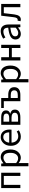

<svg xmlns="http://www.w3.org/2000/svg" viewBox="2288 -2885 826 5442"><g transform="rotate(-90 2701.0 -164.0)"><path d="M92 0V-543H526V0H435V-469H183V0Z M710 229V-543H785L793 -481H796Q889 -557 969 -557Q1072 -557 1128.5 -482.5Q1185 -408 1185 -280Q1185 -146 1116 -66.5Q1047 13 949 13Q876 13 799 -50L801 45V229ZM934 -63Q1003 -63 1046.5 -121.5Q1090 -180 1090 -279Q1090 -480 947 -480Q882 -480 801 -405V-120Q868 -63 934 -63Z M1549 13Q1437 13 1363 -64Q1289 -141 1289 -271Q1289 -398 1362 -477.5Q1435 -557 1534 -557Q1636 -557 1693 -488.5Q1750 -420 1750 -302Q1750 -276 1746 -250H1380Q1384 -163 1433.5 -111.5Q1483 -60 1560 -60Q1632 -60 1696 -103L1729 -43Q1642 13 1549 13ZM1379 -316H1670Q1670 -397 1634.5 -440.5Q1599 -484 1535 -484Q1475 -484 1431 -438.5Q1387 -393 1379 -316Z M1884 0V-543H2093Q2293 -543 2293 -405Q2293 -316 2202 -290V-285Q2316 -259 2316 -156Q2316 -77 2258 -38.5Q2200 0 2101 0ZM1974 -316H2077Q2203 -316 2203 -397Q2203 -478 2084 -478H1974ZM1974 -65H2091Q2226 -65 2226 -161Q2226 -203 2190 -226.5Q2154 -250 2085 -250H1974Z M2553 0V-469H2361V-543H2645V-343H2735Q2836 -343 2893.5 -301Q2951 -259 2951 -173Q2951 -86 2893.5 -43Q2836 0 2735 0ZM2645 -73H2726Q2862 -73 2862 -173Q2862 -224 2829 -248Q2796 -272 2726 -272H2645Z M3089 229V-543H3164L3172 -481H3175Q3268 -557 3348 -557Q3451 -557 3507.5 -482.5Q3564 -408 3564 -280Q3564 -146 3495 -66.5Q3426 13 3328 13Q3255 13 3178 -50L3180 45V229ZM3313 -63Q3382 -63 3425.5 -121.5Q3469 -180 3469 -279Q3469 -480 3326 -480Q3261 -480 3180 -405V-120Q3247 -63 3313 -63Z M3709 0V-543H3800V-323H4062V-543H4153V0H4062V-242H3800V0Z M4462 13Q4392 13 4347.5 -28Q4303 -69 4303 -141Q4303 -229 4382.5 -276.5Q4462 -324 4637 -344Q4637 -481 4525 -481Q4448 -481 4362 -423L4326 -486Q4437 -557 4540 -557Q4636 -557 4682 -498Q4728 -439 4728 -334V0H4653L4645 -65H4642Q4548 13 4462 13ZM4488 -60Q4556 -60 4637 -132V-284Q4504 -268 4448 -235Q4392 -202 4392 -147Q4392 -103 4418.5 -81.5Q4445 -60 4488 -60Z M4870 13Q4846 13 4820 5L4838 -79Q4852 -75 4862 -75Q4922 -75 4935 -191Q4938 -216 4977 -543H5310V0H5218V-469H5049Q5045 -435 5038 -374.5Q5031 -314 5025 -263Q5019 -212 5013 -168Q4989 13 4870 13Z"/></g></svg>

Font: Noto Sans SC
Style: Regular
Weight: 400
Designer: Ryoko NISHIZUKA  (kana, bopomofo & ideographs); Paul D. Hunt (Latin, Greek & Cyrillic); Sandoll Communications , Soo-you
Foundry: Adobe
Version: Version 2.002;hotconv 1.0.116;makeotfexe 2.5.65601